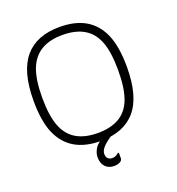

<svg xmlns="http://www.w3.org/2000/svg" viewBox="-149 -796 1001 1086"><g transform="rotate(-20 351.5 -253.5)"><path d="M330 10Q237 10 175 -27Q113 -64 81.5 -137.5Q50 -211 50 -333Q50 -509 120.5 -592.5Q191 -676 330 -676Q425 -676 487 -639Q549 -602 580.5 -528.5Q612 -455 612 -333Q612 -157 541 -73.5Q470 10 330 10ZM330 -38Q410 -38 461 -68.5Q512 -99 535.5 -162.5Q559 -226 559 -333Q559 -440 535.5 -503Q512 -566 461 -597Q410 -628 330 -628Q252 -628 201 -597Q150 -566 126 -503Q102 -440 102 -333Q102 -226 126 -162.5Q150 -99 201 -68.5Q252 -38 330 -38ZM354 169Q321 169 301 148.5Q281 128 281 90Q281 66 296 40Q308 20 332 5Q341 -3 355 -1H392Q400 -1 394 3Q366 22 349 38Q323 63 323 85Q323 105 333 114Q343 123 358 123Q377 123 390 112Q392 110 394 109Q402 102 403 111V140Q403 153 390 160Q386 162 382 164Q370 169 354 169Z"/></g></svg>

Font: Vivano Light
Style: Regular
Weight: 300
Designer: Joe Prince, Josias Burgherr
Version: Version 2.064;September 19, 2022;FontCreator 14.0.0.2877 64-